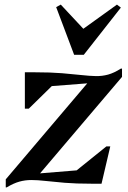

<svg xmlns="http://www.w3.org/2000/svg" viewBox="-20 -798 558 834"><path d="M5 16V-19L359 -436L205 -424L105 -326H88V-484H131Q200 -484 249 -480Q298 -476 333.5 -472Q369 -468 396.5 -467.5Q424 -467 449.5 -474Q475 -481 505 -500H510V-464L154 -45L313 -58L442 -162H459L421 0H378Q310 0 261.5 -4Q213 -8 178 -12Q143 -16 116 -16Q89 -16 64 -9Q39 -2 9 16ZM302 -560 224 -767 244 -778 342 -673 488 -778 505 -765 344 -560Z"/></svg>

Font: Platypi
Style: Italic
Weight: 400
Italic angle: -13°
Designer: David Sargent
Foundry: Bolt Cutter Type
Version: Version 1.200; ttfautohint (v1.8.4.7-5d5b)